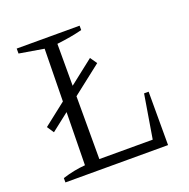

<svg xmlns="http://www.w3.org/2000/svg" viewBox="-117 -760 858 872"><g transform="rotate(-20 311.5 -323.5)"><path d="M528 -258H550V0H54V-21Q82 -30 109.5 -35.5Q137 -41 164 -43L173 -603L54 -623V-647H358V-626Q332 -619 300.5 -613.5Q269 -608 235 -604V-47H493ZM83 -232 61 -265 352 -493 375 -460Z"/></g></svg>

Font: Piazzolla SC Light
Style: Regular
Weight: 300
Designer: Juan Pablo del Peral
Foundry: Huerta Tipografica
Version: Version 1.330